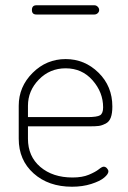

<svg xmlns="http://www.w3.org/2000/svg" viewBox="-20 -702 485 728"><path d="M229 -478Q301 -478 353.5 -426.5Q406 -375 406 -298Q406 -272 400 -256Q394 -240 380 -233Q366 -226 354.5 -224.5Q343 -223 323 -223H86V-176Q86 -109 133 -69Q180 -29 255 -29Q292 -29 317 -39.5Q342 -50 354.5 -60Q367 -70 373 -70Q380 -70 385.5 -64Q391 -58 391 -52Q391 -42 375 -28.5Q359 -15 326 -4.5Q293 6 253 6Q164 6 107.5 -44.5Q51 -95 51 -176V-301Q51 -373 103.5 -425.5Q156 -478 229 -478ZM86 -258H311Q348 -258 359.5 -265Q371 -272 371 -295Q371 -352 331 -397.5Q291 -443 229 -443Q169 -443 127.5 -400.5Q86 -358 86 -301ZM101 -664Q101 -682 118 -682H338Q345 -682 350.5 -676.5Q356 -671 356 -664Q356 -657 350.5 -652Q345 -647 338 -647H118Q101 -647 101 -664Z"/></svg>

Font: Dosis
Style: ExtraLight
Weight: 250
Designer: Edgar Tolentino, Pablo Impallari, Igino Marini
Foundry: Edgar Tolentino, Pablo Impallari, Igino Marini
Version: Version 1.007